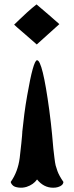

<svg xmlns="http://www.w3.org/2000/svg" viewBox="-20 -795 338 875"><path d="M147.5 -592.3 96.2 -637.2Q44.4 -681.6 44.4 -682.6L69.3 -706.5Q105.5 -741.2 125.7 -758.1Q146 -774.9 146.5 -774.9Q147.5 -774.9 199.2 -730L250.5 -685.1ZM222.2 60.5Q179.2 60.5 148.9 22.9Q132.3 46.4 101.1 56.6Q83 62 65.2 59.8Q47.4 57.6 40 51.3Q30.8 43.5 28.8 34.2Q61.5 -11.7 69.8 -75.2Q73.2 -104 77.1 -140.6L80.6 -177.2Q80.6 -178.7 80.8 -181.2Q81.1 -183.6 81.1 -185.5L81.5 -189.5V-193.8Q85.4 -232.9 90.8 -274.7Q96.2 -316.4 104 -360.4Q131.8 -520.5 148.9 -520.5Q173.8 -520.5 204.6 -293Q208.5 -261.7 211.9 -234.1Q215.3 -206.5 217.3 -182.6L223.1 -117.7L228 -76.2Q231 -51.3 233.6 -41Q236.3 -30.8 241.7 -15.6Q249 4.9 269 34.2Q267.6 50.8 244.1 57.6Q234.9 60.5 222.2 60.5Z"/></svg>

Font: Sancreek
Style: Regular
Weight: 400
Designer: Vernon Adams
Foundry: Vernon Adams
Version: Version 1.100; ttfautohint (v1.8.4.7-5d5b)